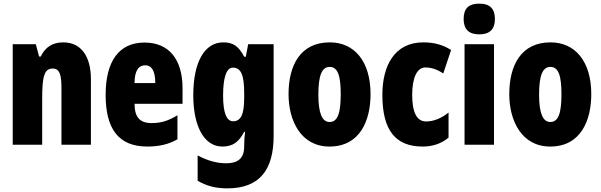

<svg xmlns="http://www.w3.org/2000/svg" viewBox="-20 -796 3305 1056"><path d="M328 -563C269 -563 229 -537 204 -485H195L177 -553H50V0H212V-253C212 -378 224 -419 270 -419C310 -419 318 -381 318 -308V0H480V-360C480 -489 424 -563 328 -563Z M775 -562C634 -562 561 -459 561 -274C561 -90 630 10 790 10C854 10 908 -2 956 -30V-162C905 -131 865 -119 814 -119C750 -119 720 -151 720 -225H984V-310C984 -472 907 -562 775 -562ZM779 -437C812 -437 834 -409 834 -339H720C720 -411 745 -437 779 -437Z M1208 -563C1104 -563 1043 -453 1043 -272C1043 -99 1104 10 1203 10C1260 10 1293 -14 1323 -71H1328C1325 -51 1323 -17 1323 5V11C1323 78 1284 102 1225 102C1176 102 1126 90 1067 59V198C1114 226 1165 240 1230 240C1409 240 1485 137 1485 -49V-553H1345L1332 -484H1323C1292 -544 1260 -563 1208 -563ZM1261 -424C1305 -424 1323 -384 1323 -285V-256C1323 -168 1305 -129 1262 -129C1226 -129 1207 -176 1207 -270C1207 -375 1227 -424 1261 -424Z M2018 -278C2018 -460 1928 -563 1794 -563C1632 -563 1567 -437 1567 -278C1567 -132 1635 10 1792 10C1962 10 2018 -136 2018 -278ZM1731 -276C1731 -380 1750 -428 1793 -428C1838 -428 1854 -379 1854 -278C1854 -176 1838 -125 1793 -125C1750 -125 1731 -177 1731 -276Z M2305 10C2360 10 2407 -6 2447 -39V-177C2407 -145 2365 -128 2323 -128C2273 -128 2247 -177 2247 -274C2247 -371 2275 -425 2319 -425C2353 -425 2385 -414 2418 -392L2461 -521C2417 -549 2369 -563 2308 -563C2150 -563 2083 -435 2083 -274C2083 -78 2156 10 2305 10Z M2616 -776C2556 -776 2530 -748 2530 -691C2530 -635 2559 -607 2616 -607C2673 -607 2702 -635 2702 -691C2702 -747 2676 -776 2616 -776ZM2697 -553H2535V0H2697Z M3232 -278C3232 -460 3142 -563 3008 -563C2846 -563 2781 -437 2781 -278C2781 -132 2849 10 3006 10C3176 10 3232 -136 3232 -278ZM2945 -276C2945 -380 2964 -428 3007 -428C3052 -428 3068 -379 3068 -278C3068 -176 3052 -125 3007 -125C2964 -125 2945 -177 2945 -276Z"/></svg>

Font: Noto Sans Myanmar ExtraCondensed Black
Style: Regular
Weight: 900
Width: 2
Designer: Monotype Design Team
Foundry: Monotype Imaging Inc.
Version: Version 2.107